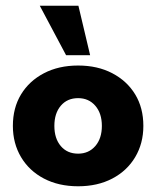

<svg xmlns="http://www.w3.org/2000/svg" viewBox="-20 -641 546 671"><path d="M253 10Q185 10 133.5 -17Q82 -44 53.5 -92Q25 -140 25 -201Q25 -264 53.5 -311Q82 -358 133.5 -385Q185 -412 253 -412Q321 -412 372.5 -385Q424 -358 452.5 -311Q481 -264 481 -201Q481 -140 452.5 -92Q424 -44 372.5 -17Q321 10 253 10ZM253 -104Q290 -104 313 -130.5Q336 -157 336 -201Q336 -245 313 -271.5Q290 -298 253 -298Q215 -298 192.5 -271.5Q170 -245 170 -201Q170 -157 192.5 -130.5Q215 -104 253 -104ZM211 -448 119 -621H254L295 -448Z"/></svg>

Font: Rokkitt ExtraBold
Style: Regular
Weight: 800
Version: Version 3.103